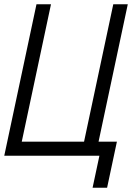

<svg xmlns="http://www.w3.org/2000/svg" viewBox="-33 -730 653 900"><path d="M401 150 433 0H-13L138 -710H206L69 -66H361L498 -710H566L429 -66H515L469 150Z"/></svg>

Font: Geist Mono Light
Style: Italic
Weight: 300
Italic angle: -12°
Monospace: yes
Designer: Basement.studio, Andrés Briganti, Mateo Zaragoza
Foundry: Basement.studio, Vercel, Andrés Briganti, Guido Ferreyra, Mateo Zaragoza
Version: Version 1.500; ttfautohint (v1.8.4.7-5d5b)